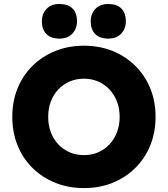

<svg xmlns="http://www.w3.org/2000/svg" viewBox="-20 -950 857 980"><path d="M408.7 10Q329 10 262.2 -17Q195.3 -44 145.8 -92.8Q96.3 -141.7 69.5 -208.1Q42.7 -274.5 42.7 -353.6Q42.7 -432.7 69.5 -498.8Q96.3 -565 145.8 -613.8Q195.3 -662.7 262.2 -689.7Q329.1 -716.7 408.3 -716.7Q488.3 -716.7 554.8 -689.7Q621.4 -662.7 670.8 -613.7Q720.3 -564.7 747.2 -498.5Q774 -432.3 774 -353.7Q774 -275 747.2 -208.5Q720.3 -142 670.8 -93Q621.4 -44 554.8 -17Q488.3 10 408.7 10ZM408.3 -158.3Q448 -158.3 481.2 -172.7Q514.3 -187 539 -213.5Q563.7 -240 577.2 -275.7Q590.7 -311.3 590.7 -353.5Q590.7 -395.7 577.2 -431.2Q563.7 -466.7 539 -493.2Q514.3 -519.7 481.2 -534Q448.1 -548.3 408.4 -548.3Q368.7 -548.3 335.5 -534Q302.3 -519.7 277.5 -493.3Q252.7 -467 239.3 -431.4Q226 -395.9 226 -353.1Q226 -311 239.3 -275.3Q252.7 -239.7 277.5 -213.3Q302.3 -187 335.4 -172.7Q368.5 -158.3 408.3 -158.3ZM532.7 -753Q489 -753 466 -776.3Q443 -799.7 443 -841.3Q443 -879 466.7 -904.3Q490.3 -929.7 532.7 -929.7Q576.3 -929.7 599.3 -906.7Q622.3 -883.7 622.3 -841.3Q622.3 -803.7 598.7 -778.3Q575 -753 532.7 -753ZM283.3 -753Q239.7 -753 216.7 -776.3Q193.7 -799.7 193.7 -841.3Q193.7 -879 217.3 -904.3Q241 -929.7 283.3 -929.7Q327 -929.7 350 -906.7Q373 -883.7 373 -841.3Q373 -803.7 349.3 -778.3Q325.7 -753 283.3 -753Z"/></svg>

Font: Lexend Medium
Style: Regular
Weight: 500
Designer: Bonnie Shaver-Troup, Thomas Jockin
Foundry: Lexend
Version: Version 1.005